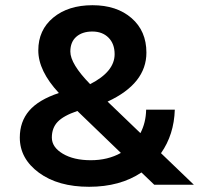

<svg xmlns="http://www.w3.org/2000/svg" viewBox="-20 -709 767 737"><path d="M444 -122 277 -283Q224 -265 201.5 -241.5Q179 -218 179 -181Q179 -144 221 -119Q263 -94 328.5 -94Q394 -94 444 -122ZM523 -47Q441 8 322 8Q203 8 129.5 -46Q56 -100 56 -181Q56 -242 92 -284Q128 -326 206 -352Q127 -437 127 -515.5Q127 -594 184.5 -641.5Q242 -689 335 -689Q428 -689 485 -639.5Q542 -590 542 -507Q542 -388 393 -319L519 -198Q540 -238 541 -288H651Q648 -192 598 -121L724 0H572ZM250 -511Q250 -464 326 -386Q420 -434 420 -501Q420 -541 396.5 -564.5Q373 -588 334.5 -588Q296 -588 273 -568Q250 -548 250 -511Z"/></svg>

Font: Hind Colombo SemiBold
Style: Regular
Weight: 600
Designer: Jyotish Sonowal, Aditi Pimprikar
Foundry: Indian Type Foundry
Version: Version 1.000;PS 1.0;hotconv 1.0.86;makeotf.lib2.5.63406; tt